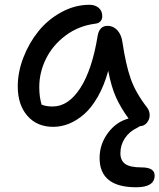

<svg xmlns="http://www.w3.org/2000/svg" viewBox="-20 -520 666 802"><path d="M202.1 9.8Q134.3 9.8 94.2 -36.4Q54.2 -82.5 54.2 -159.2Q54.2 -219.2 77.9 -280.3Q101.6 -341.3 140.9 -389.9Q180.2 -438.5 236.6 -469.2Q293 -500 354 -500Q377 -500 392.1 -487.3Q407.2 -474.6 407.2 -452.1Q407.2 -439 399.4 -430.7Q391.6 -422.4 377 -420.9Q308.6 -412.1 254.6 -372.1Q200.7 -332 172.4 -275.1Q144 -218.3 144 -155.8Q144 -115.2 153.8 -83Q171.4 -75.2 200.2 -75.2Q265.6 -75.2 315.4 -152.1Q365.2 -229 388.2 -372.1Q396 -412.1 429.2 -412.1Q453.1 -412.1 470 -393.8Q486.8 -375.5 491.2 -345.2Q505.4 -249.5 526.1 -190.7Q546.9 -131.8 595.2 -69.8Q605.5 -55.2 605.2 -38.1Q605 -21 593.5 -7.1Q582 6.8 564.9 6.8Q557.1 11.7 554.2 13.2Q520 29.3 501.5 57.6Q482.9 85.9 482.9 120.1Q482.9 149.9 502.7 164.6Q522.5 179.2 570.8 179.2Q626 179.2 626 212.9Q626 262.2 548.8 262.2Q396 262.2 396 140.1Q396 82.5 430.7 35.6Q465.3 -11.2 517.1 -24.9Q484.9 -68.8 464.8 -113Q444.8 -157.2 432.1 -224.1Q415 -162.1 388.4 -115.7Q361.8 -69.3 331.1 -42.7Q300.3 -16.1 268.1 -3.2Q235.8 9.8 202.1 9.8Z"/></svg>

Font: Shantell Sans Normal
Style: Regular
Weight: 400
Designer: Stephen Nixon, Anya Danilova, Shantell Martin
Foundry: Arrow Type
Version: Version 1.006;[559af2be0]